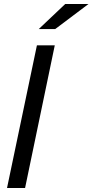

<svg xmlns="http://www.w3.org/2000/svg" viewBox="-20 -937 461 957"><path d="M305 -917H421L255 -792H173ZM15 0 164 -711H253L105 0Z"/></svg>

Font: Rosa Sans
Style: Italic
Weight: 400
Italic angle: -12°
Designer: Pentagram / MCKL
Foundry: Pentagram / MCKL
Version: Version 1.005;September 16, 2019;FontCreator 11.5.0.2425 64-